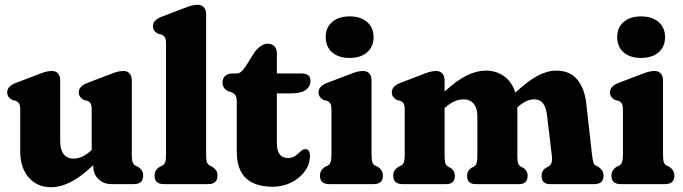

<svg xmlns="http://www.w3.org/2000/svg" viewBox="-20 -769 2852 802"><path d="M64.5 -136.5V-309.5Q64.5 -329 59.8 -336.5Q55 -344 46 -348L32 -351Q10 -363 10 -383Q10 -408.5 44.5 -422L133.5 -456Q156 -465 169.8 -468.8Q183.5 -472.5 197 -472.5Q213.5 -472.5 222.5 -461.8Q231.5 -451 231.5 -434V-178Q231.5 -143 246.2 -124.8Q261 -106.5 286.5 -106.5Q304 -106.5 322.2 -114.2Q340.5 -122 360 -140L363 -143V-309.5Q363 -329 358.5 -336.5Q354 -344 344.5 -348L331 -351Q309 -363 309 -383Q309 -408.5 343.5 -422L432.5 -456Q454.5 -465 468.5 -468.8Q482.5 -472.5 496 -472.5Q512.5 -472.5 521.5 -461.8Q530.5 -451 530.5 -434V-121.5Q530.5 -99.5 534.5 -90.5Q538.5 -81.5 546 -77L556 -72.5Q567 -65.5 572.5 -57Q578 -48.5 578 -35.5Q578 0 539.5 0H446Q412 0 390.8 -21.2Q369.5 -42.5 369.5 -75.5V-79Q316.5 -29 274.2 -8Q232 13 194 13Q135.5 13 100 -27.5Q64.5 -68 64.5 -136.5Z M841 -710.5V-121.5Q841 -99 844.8 -90.2Q848.5 -81.5 856.5 -77L866.5 -72.5Q877 -65.5 882.8 -57Q888.5 -48.5 888.5 -35.5Q888.5 0 849.5 0H664.5Q625.5 0 625.5 -35.5Q625.5 -48.5 631.2 -57Q637 -65.5 647.5 -72.5L657.5 -77Q665.5 -81.5 669.5 -90.2Q673.5 -99 673.5 -121.5V-586Q673.5 -605.5 668.8 -613Q664 -620.5 655 -624.5L641 -627.5Q619 -639 619 -659.5Q619 -685 653.5 -698.5L742.5 -732.5Q765 -741.5 778.8 -745.2Q792.5 -749 806 -749Q822.5 -749 831.8 -738.2Q841 -727.5 841 -710.5Z M945.5 -384.5 932 -388.5Q909.5 -399.5 909.5 -425.5Q909.5 -441.5 920.8 -451.8Q932 -462 949.5 -462H968.5Q978 -462 986.5 -468.8Q995 -475.5 1006.5 -492.5L1042 -549Q1054 -566 1068.8 -576.2Q1083.5 -586.5 1098 -586.5Q1115.5 -586.5 1126 -576Q1136.5 -565.5 1136.5 -545V-462H1239.5Q1277 -462 1277 -431Q1277 -408.5 1257.8 -393.8Q1238.5 -379 1195 -379H1136.5V-170.5Q1136.5 -109 1183.5 -109Q1202 -109 1214.2 -118.5Q1226.5 -128 1236.2 -137.2Q1246 -146.5 1256 -146Q1275 -145.5 1274.5 -116.5Q1274.5 -83 1253.5 -54Q1232.5 -25 1197.2 -7Q1162 11 1118.5 11Q1045.5 11 1007.2 -24.8Q969 -60.5 969 -136V-344Q969 -362.5 963.8 -370.5Q958.5 -378.5 945.5 -384.5Z M1440.5 -527Q1394 -527 1367.2 -550.5Q1340.5 -574 1340.5 -614Q1340.5 -653.5 1367.2 -677Q1394 -700.5 1440.5 -700.5Q1486.5 -700.5 1513.5 -677Q1540.5 -653.5 1540.5 -614Q1540.5 -574 1513.5 -550.5Q1486.5 -527 1440.5 -527ZM1532 -434V-121.5Q1532 -99.5 1535.8 -90.5Q1539.5 -81.5 1547.5 -77L1557.5 -72.5Q1579.5 -58.5 1579.5 -35.5Q1579.5 0 1541 0H1355.5Q1316.5 0 1316.5 -35.5Q1316.5 -58.5 1338.5 -72.5L1349 -77Q1356.5 -81.5 1360.5 -90.5Q1364.5 -99.5 1364.5 -121.5V-309.5Q1364.5 -329 1359.8 -336.5Q1355 -344 1346 -348L1332 -351Q1310.5 -363 1310.5 -383Q1310.5 -408.5 1344.5 -422L1433.5 -456Q1456 -465 1469.8 -468.8Q1483.5 -472.5 1497 -472.5Q1513.5 -472.5 1522.8 -461.8Q1532 -451 1532 -434Z M1837 -434V-386.5Q1888.5 -434 1930 -454Q1971.5 -474 2008.5 -474Q2054.5 -474 2087 -449.5Q2119.5 -425 2132.5 -382Q2185 -431 2225.8 -452.5Q2266.5 -474 2303.5 -474Q2361 -474 2391.5 -436.5Q2422 -399 2429 -336L2453 -121.5Q2456 -99.5 2458.5 -90.5Q2461 -81.5 2469 -77L2479 -72.5Q2489.5 -65 2495.2 -56.8Q2501 -48.5 2501 -35.5Q2501 0 2462.5 0H2276.5Q2242 0 2242 -35.5Q2242 -55.5 2259.5 -67.5L2270.5 -73Q2278.5 -78 2283 -87.2Q2287.5 -96.5 2285 -119.5L2265.5 -283.5Q2261.5 -319 2248.8 -336.5Q2236 -354 2210 -354Q2178.5 -354 2142 -321.5L2141 -320.5V-121.5Q2141 -97 2144.2 -87.5Q2147.5 -78 2155.5 -73L2166.5 -67.5Q2184 -55.5 2184 -35.5Q2184 0 2149 0H1966Q1931 0 1931 -35.5Q1931 -55.5 1948.5 -67.5L1959.5 -73Q1967.5 -78 1970.8 -87.5Q1974 -97 1974 -121.5V-282.5Q1974 -317.5 1958.5 -335.8Q1943 -354 1916.5 -354Q1898 -354 1879 -346Q1860 -338 1840 -320L1837 -317.5V-121.5Q1837 -97 1840.2 -87.5Q1843.5 -78 1852 -73L1862.5 -67.5Q1880 -55.5 1880 -35.5Q1880 0 1845 0H1661.5Q1622.5 0 1622.5 -35.5Q1622.5 -48.5 1628.2 -57Q1634 -65.5 1644.5 -72.5L1655 -77Q1662.5 -81.5 1666.5 -90.2Q1670.5 -99 1670.5 -121.5V-309.5Q1670.5 -329 1665.8 -336.5Q1661 -344 1652 -348L1638 -351Q1616.5 -363 1616.5 -383Q1616.5 -408.5 1650.5 -422L1739 -456Q1761 -465 1774.8 -468.8Q1788.5 -472.5 1802 -472.5Q1818.5 -472.5 1827.8 -461.8Q1837 -451 1837 -434Z M2658 -527Q2611.5 -527 2584.8 -550.5Q2558 -574 2558 -614Q2558 -653.5 2584.8 -677Q2611.5 -700.5 2658 -700.5Q2704 -700.5 2731 -677Q2758 -653.5 2758 -614Q2758 -574 2731 -550.5Q2704 -527 2658 -527ZM2749.5 -434V-121.5Q2749.5 -99.5 2753.2 -90.5Q2757 -81.5 2765 -77L2775 -72.5Q2797 -58.5 2797 -35.5Q2797 0 2758.5 0H2573Q2534 0 2534 -35.5Q2534 -58.5 2556 -72.5L2566.5 -77Q2574 -81.5 2578 -90.5Q2582 -99.5 2582 -121.5V-309.5Q2582 -329 2577.2 -336.5Q2572.5 -344 2563.5 -348L2549.5 -351Q2528 -363 2528 -383Q2528 -408.5 2562 -422L2651 -456Q2673.5 -465 2687.2 -468.8Q2701 -472.5 2714.5 -472.5Q2731 -472.5 2740.2 -461.8Q2749.5 -451 2749.5 -434Z"/></svg>

Font: Fraunces 72pt SuperSoft
Style: Bold
Weight: 700
Version: Version 1.000;[0bf87f6ff]